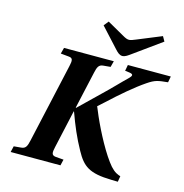

<svg xmlns="http://www.w3.org/2000/svg" viewBox="-129 -1036 1116 1162"><g transform="rotate(15 429.0 -455.0)"><path d="M385 -886 497 -764C511 -749 524 -736 542 -736C559 -736 576 -749 594 -762L766 -886L749 -916L598 -854C579 -846 566 -841 556 -841C544 -841 534 -845 515 -856L409 -916ZM40 0H352L361 -38L311 -42C283 -45 284 -62 292 -98L345 -336H347C377 -253 405 -187 445 -115C491 -31 532 2 671 5L713 6L719 -30L707 -34C685 -42 662 -60 636 -96C579 -173 516 -300 485 -377L474 -403L514 -439C587 -507 663 -572 725 -614C772 -646 790 -648 851 -654L858 -692H589L582 -654L607 -651C638 -647 635 -636 612 -614C582 -586 534 -534 478 -481L353 -360L351 -362L403 -594C411 -630 418 -648 447 -650L491 -654L501 -692H189L179 -654L230 -649C258 -647 257 -630 249 -594L138 -98C130 -62 123 -44 94 -42L49 -38Z"/></g></svg>

Font: Heuristica
Style: Bold Italic
Weight: 700
Italic angle: -13°
Version: Version 1.0.1